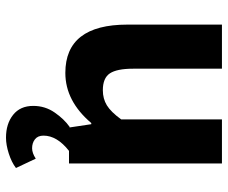

<svg xmlns="http://www.w3.org/2000/svg" viewBox="-80 -470 760 640"><g transform="rotate(90 300.0 -150.0)"><path d="M508.8 110.8 540 176.8Q521 191.4 491.9 200.7Q462.9 210 439 210Q392.6 210 362.8 186.3Q333 162.6 333 119.1Q333 79.6 355 47.9Q377 16.1 402.8 -2H404.8L394 -74.2H390.1Q316.9 12.2 223.1 12.2Q62 12.2 62 -194.8V-509.8H209V-213.9Q209 -159.7 224.6 -136.2Q240.2 -112.8 280.8 -112.8Q309.1 -112.8 331.1 -126.2Q353 -139.6 377.9 -173.8V-509.8H524.9V0H482.9Q432.1 40 432.1 85Q432.1 104 444.3 113.5Q456.5 123 474.1 123Q490.2 123 508.8 110.8Z"/></g></svg>

Font: Office Code Pro D Bold
Style: Regular
Weight: 700
Designer: Nathan Rutzky & Paul D. Hunt
Foundry: Adobe Systems Incorporated
Version: Version 1.004;PS 001.004;hotconv 1.0.70;makeotf.lib2.5.58329